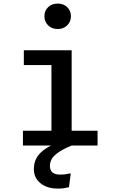

<svg xmlns="http://www.w3.org/2000/svg" viewBox="-20 -827 655 1091"><path d="M387.2 -541.5V-84.1H534.4V0H110.3V-84.1H272.3V-457.4H115.4V-541.5ZM307.7 -806.7Q341 -806.7 362.1 -786.2Q383.1 -765.6 383.1 -734.9Q383.1 -704.1 362.1 -683.1Q341 -662.1 307.7 -662.1Q274.4 -662.1 253.3 -683.1Q232.3 -704.1 232.3 -734.9Q232.3 -765.6 253.3 -786.2Q274.4 -806.7 307.7 -806.7ZM371.8 -39.5 387.2 0Q336.4 21 309.7 40.3Q283.1 59.5 273.3 77.9Q263.6 96.4 263.6 115.9Q263.6 165.1 321.5 165.1Q337.9 165.1 351.5 163.3Q365.1 161.5 382.1 157.9L371.8 236.9Q356.9 240.5 342.3 242.6Q327.7 244.6 308.7 244.6Q247.7 244.6 210 214.1Q172.3 183.6 172.3 133.8Q172.3 69.7 223.8 29.2Q275.4 -11.3 371.8 -39.5Z"/></svg>

Font: Fira Code Medium
Style: Regular
Weight: 500
Designer: Carrois Corporate, Edenspiekermann AG, Nikita Prokopov
Foundry: Carrois Corporate, Edenspiekermann AG, Nikita Prokopov
Version: Version 6.002